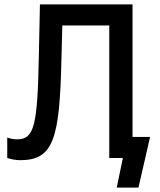

<svg xmlns="http://www.w3.org/2000/svg" viewBox="-20 -720 728 875"><path d="M72 10C224 10 252 -87 260 -451L264 -604H478V0H540L512 135H611L664 -96H584V-700H162L157 -466C151 -150 137 -85 58 -85C41 -85 28 -88 13 -93V0C32 6 51 10 72 10Z"/></svg>

Font: Fixel Text Medium
Style: Regular
Weight: 500
Width: 4
Designer: AlfaBravo + MacPaw
Foundry: Kyrylo Tkachov, Marchela Mozhyna, Serhii Makarenko, Maria Weinstein, Zakhar Kryvoshyya
Version: Version 1.211